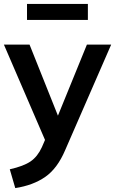

<svg xmlns="http://www.w3.org/2000/svg" viewBox="-22 -733 588 981"><path d="M546 -505 311 34Q271 128 209 171Q147 214 56 228L28 132Q99 116 134.5 91.5Q170 67 192 19L208 -18L-2 -505H129L274 -142L422 -505ZM116 -631V-713H427V-631Z"/></svg>

Font: Muli-Bold
Style: Bold
Weight: 700
Version: Version 2.000